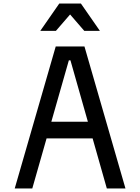

<svg xmlns="http://www.w3.org/2000/svg" viewBox="-20 -1062 790 1082"><path d="M63 0 294 -800H456L687 0H582L377 -722H368L162 0ZM191 -282V-376H559V-282ZM207 -888 314 -1042H436L543 -888H455L346 -1014H404L295 -888Z"/></svg>

Font: Martian Mono SemiExpanded Light
Style: Regular
Weight: 300
Width: 6
Monospace: yes
Designer: Roman Shamin
Foundry: Evil Martians
Version: Version 0.930